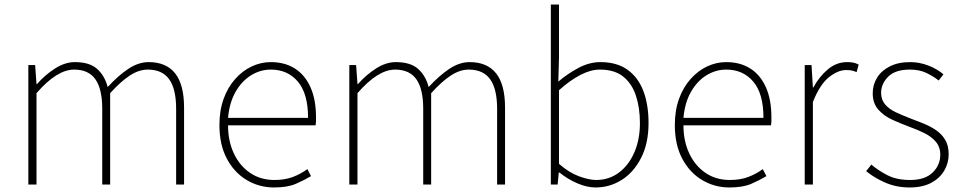

<svg xmlns="http://www.w3.org/2000/svg" viewBox="-20 -814 4245 847"><path d="M105 0V-527H135L141 -443H143Q179 -484 223 -512Q267 -540 310 -540Q375 -540 408.5 -510Q442 -480 455 -430Q502 -481 546.5 -510.5Q591 -540 636 -540Q713 -540 752.5 -490.5Q792 -441 792 -339V0H757V-334Q757 -421 726.5 -464Q696 -507 632 -507Q593 -507 553 -481Q513 -455 466 -403V0H431V-334Q431 -421 401 -464Q371 -507 307 -507Q269 -507 227.5 -481Q186 -455 141 -403V0Z M1189 13Q1123 13 1068 -20Q1013 -53 980.5 -114.5Q948 -176 948 -262Q948 -327 966.5 -378Q985 -429 1017.5 -465.5Q1050 -502 1090.5 -521Q1131 -540 1175 -540Q1236 -540 1280.5 -512Q1325 -484 1349.5 -429.5Q1374 -375 1374 -297Q1374 -289 1374 -280.5Q1374 -272 1372 -261H986Q986 -192 1011.5 -137.5Q1037 -83 1083 -51.5Q1129 -20 1191 -20Q1236 -20 1271 -33Q1306 -46 1336 -68L1352 -37Q1322 -19 1285 -3Q1248 13 1189 13ZM986 -294H1339Q1339 -401 1294 -454Q1249 -507 1175 -507Q1128 -507 1087 -481.5Q1046 -456 1019 -408.5Q992 -361 986 -294Z M1521 0V-527H1551L1557 -443H1559Q1595 -484 1639 -512Q1683 -540 1726 -540Q1791 -540 1824.5 -510Q1858 -480 1871 -430Q1918 -481 1962.5 -510.5Q2007 -540 2052 -540Q2129 -540 2168.5 -490.5Q2208 -441 2208 -339V0H2173V-334Q2173 -421 2142.5 -464Q2112 -507 2048 -507Q2009 -507 1969 -481Q1929 -455 1882 -403V0H1847V-334Q1847 -421 1817 -464Q1787 -507 1723 -507Q1685 -507 1643.5 -481Q1602 -455 1557 -403V0Z M2607 13Q2570 13 2527.5 -5Q2485 -23 2448 -53H2445L2440 0H2410V-794H2446V-560L2443 -454Q2484 -489 2532 -514.5Q2580 -540 2629 -540Q2701 -540 2748 -506.5Q2795 -473 2818 -413Q2841 -353 2841 -271Q2841 -182 2808.5 -118Q2776 -54 2723 -20.5Q2670 13 2607 13ZM2610 -20Q2666 -20 2709.5 -52Q2753 -84 2778 -141Q2803 -198 2803 -271Q2803 -338 2785.5 -391.5Q2768 -445 2729.5 -476Q2691 -507 2626 -507Q2586 -507 2540.5 -483.5Q2495 -460 2446 -416V-91Q2491 -52 2535 -36Q2579 -20 2610 -20Z M3198 13Q3132 13 3077 -20Q3022 -53 2989.5 -114.5Q2957 -176 2957 -262Q2957 -327 2975.5 -378Q2994 -429 3026.5 -465.5Q3059 -502 3099.5 -521Q3140 -540 3184 -540Q3245 -540 3289.5 -512Q3334 -484 3358.5 -429.5Q3383 -375 3383 -297Q3383 -289 3383 -280.5Q3383 -272 3381 -261H2995Q2995 -192 3020.5 -137.5Q3046 -83 3092 -51.5Q3138 -20 3200 -20Q3245 -20 3280 -33Q3315 -46 3345 -68L3361 -37Q3331 -19 3294 -3Q3257 13 3198 13ZM2995 -294H3348Q3348 -401 3303 -454Q3258 -507 3184 -507Q3137 -507 3096 -481.5Q3055 -456 3028 -408.5Q3001 -361 2995 -294Z M3530 0V-527H3560L3566 -428H3568Q3594 -476 3632 -508Q3670 -540 3717 -540Q3731 -540 3743 -538Q3755 -536 3768 -529L3759 -496Q3746 -501 3737 -503Q3728 -505 3712 -505Q3677 -505 3637 -473.5Q3597 -442 3566 -364V0Z M3993 13Q3934 13 3885 -8.5Q3836 -30 3801 -59L3824 -88Q3857 -60 3897 -40Q3937 -20 3995 -20Q4061 -20 4094.5 -53Q4128 -86 4128 -131Q4128 -166 4108 -189Q4088 -212 4057.5 -227Q4027 -242 3996 -253Q3956 -268 3918 -285Q3880 -302 3855 -330Q3830 -358 3830 -403Q3830 -440 3849 -471Q3868 -502 3905 -521Q3942 -540 3996 -540Q4036 -540 4075 -525Q4114 -510 4142 -486L4121 -459Q4095 -479 4065 -493Q4035 -507 3994 -507Q3929 -507 3898 -475.5Q3867 -444 3867 -405Q3867 -374 3884.5 -353.5Q3902 -333 3930.5 -319.5Q3959 -306 3990 -294Q4022 -282 4053 -269.5Q4084 -257 4109 -240Q4134 -223 4149.5 -197.5Q4165 -172 4165 -133Q4165 -94 4145 -60.5Q4125 -27 4087 -7Q4049 13 3993 13Z"/></svg>

Font: Noto Sans KR Thin Thin
Style: Regular
Weight: 250
Version: Version 2.004-H2;hotconv 1.0.118;makeotfexe 2.5.65603